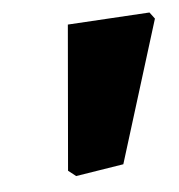

<svg xmlns="http://www.w3.org/2000/svg" viewBox="-34 -679 329 352"><g transform="rotate(-5 131.0 -502.5)"><path d="M253 -646 262 -634 181 -373 93 -359 79 -370 102 -637Z"/></g></svg>

Font: Alegreya Sans SC Black
Style: Italic
Weight: 900
Italic angle: -7°
Designer: Juan Pablo del Peral
Foundry: Huerta Tipografica
Version: Version 2.007